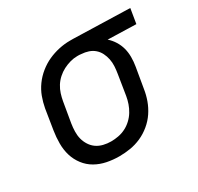

<svg xmlns="http://www.w3.org/2000/svg" viewBox="-120 -672 851 824"><g transform="rotate(-30 305.0 -260.0)"><path d="M252 8Q221 8 191 2Q161 -4 135.5 -18.5Q110 -33 92 -56.5Q74 -80 65.5 -108Q57 -136 57 -167.5Q57 -199 62 -230L78 -330Q83 -357 92.5 -383Q102 -409 119 -432.5Q136 -456 159 -474.5Q182 -493 207.5 -504.5Q233 -516 260.5 -522Q288 -528 315 -528Q319 -528 323 -528Q327 -528 331 -528L610 -520L598 -447L458 -451Q474 -437 485.5 -418.5Q497 -400 502.5 -379.5Q508 -359 508 -336Q508 -313 504 -290L487 -190Q483 -163 473.5 -136.5Q464 -110 448 -86Q432 -62 409 -43Q386 -24 360 -12.5Q334 -1 306.5 3.5Q279 8 252 8ZM253 -65Q271 -65 289.5 -68.5Q308 -72 325 -80.5Q342 -89 356.5 -102.5Q371 -116 381 -132.5Q391 -149 397 -166.5Q403 -184 406 -202L422 -302Q425 -320 426 -338Q427 -356 423.5 -373Q420 -390 412.5 -405Q405 -420 392.5 -431Q380 -442 363.5 -447.5Q347 -453 329 -454L319 -455Q317 -455 314.5 -455Q312 -455 309 -455Q292 -455 274 -450Q256 -445 239.5 -436.5Q223 -428 208.5 -415Q194 -402 184 -386Q174 -370 168.5 -352.5Q163 -335 160 -318L143 -218Q140 -199 139.5 -179.5Q139 -160 143.5 -142.5Q148 -125 158 -109.5Q168 -94 182.5 -84Q197 -74 215.5 -69.5Q234 -65 253 -65Z"/></g></svg>

Font: Zed Sans Extended
Style: Italic
Weight: 400
Width: 7
Italic angle: -9°
Designer: Belleve Invis
Foundry: Belleve Invis
Version: Version 1.0.0; ttfautohint (v1.8.4)